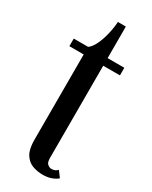

<svg xmlns="http://www.w3.org/2000/svg" viewBox="-180 -713 608 766"><g transform="rotate(30 124.0 -330.0)"><path d="M164.5 9Q140 9 117.5 0.8Q95 -7.5 81 -30Q67 -52.5 67 -95.5V-488.5H1V-523.5H67Q81.5 -533.5 92.8 -556.8Q104 -580 111.2 -609.5Q118.5 -639 120.5 -669H157V-523.5H234V-488.5H157V-63.5Q157 -42.5 166 -35.5Q175 -28.5 183.5 -28.5Q193.5 -28.5 200.8 -32.2Q208 -36 211.5 -40.5L232 -13Q221 -3.5 204 2.8Q187 9 164.5 9Z"/></g></svg>

Font: Imbue Thin 10pt Medium
Style: Regular
Weight: 500
Version: Version 1.102